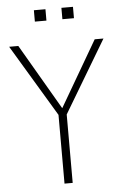

<svg xmlns="http://www.w3.org/2000/svg" viewBox="-59 -917 609 959"><g transform="rotate(-5 245.5 -438.0)"><path d="M225 0V-367L235 -328L9 -705H55L249 -372H244L438 -705H482L257 -328L266 -367V0ZM286 -819V-876H344V-819ZM148 -819V-876H206V-819Z"/></g></svg>

Font: Nunito Sans 10pt Condensed ExtraLight
Style: Regular
Weight: 250
Width: 3
Designer: Vernon Adams
Foundry: Vernon Adams
Version: Version 3.101;gftools[0.9.27]